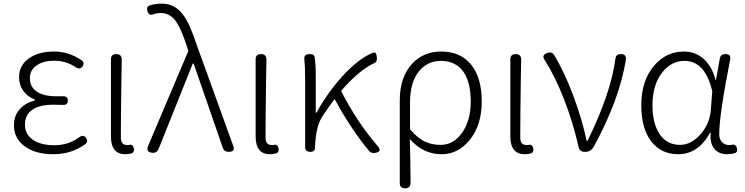

<svg xmlns="http://www.w3.org/2000/svg" viewBox="-20 -828 4063 1047"><path d="M270 13Q174 13 115 -30Q56 -73 56 -145Q56 -200 91 -236Q121 -268 170 -280V-285Q129 -301 106 -334Q84 -366 84 -407Q84 -474 141 -512Q193 -547 275 -547Q354 -547 424 -500Q443 -487 431 -467Q417 -446 394 -461Q339 -497 276 -497Q218 -497 182 -473Q143 -448 143 -401Q143 -356 177 -331Q214 -303 287 -303Q304 -303 321 -303Q350 -305 350 -279.5Q350 -254 322 -256Q304 -257 271 -257Q195 -257 155.5 -229Q116 -201 116 -148.5Q116 -96 159 -66Q202 -36 277 -36Q352 -36 410 -78Q435 -98 450 -75Q464 -55 441 -39Q367 13 270 13Z M663 13Q585 13 585 -85V-309V-504Q585 -533 614 -533Q644 -533 644 -503Q643 -466 642 -392Q639 -180 639 -78Q639 -37 673 -37Q677 -37 680 -37Q705 -45 710 -18Q713 2 699 8Q682 13 663 13Z M809 5Q774 1 788 -33L1007 -550L999 -576Q968 -671 940 -711Q906 -757 858 -757Q836 -757 819 -751Q793 -739 784 -767Q777 -791 795 -798Q825 -808 864 -808Q933 -808 978 -748Q1016 -698 1056 -574L1160 -287L1251 -35Q1265 0 1227 0Q1202 0 1195 -22L1036 -481H1031L845 -16Q835 8 809 5Z M1452 13Q1374 13 1374 -85V-309V-504Q1374 -533 1403 -533Q1433 -533 1433 -503Q1432 -466 1431 -392Q1428 -180 1428 -78Q1428 -37 1462 -37Q1466 -37 1469 -37Q1494 -45 1499 -18Q1502 2 1488 8Q1471 13 1452 13Z M1993 -5Q1946 -60 1894 -138.5Q1842 -217 1805 -288Q1775 -250 1738 -193Q1702 -140 1698 -26V-24Q1698 0 1673 0Q1644 0 1644 -27V-197V-395Q1644 -466 1640 -501Q1634 -533 1668 -533Q1681 -533 1687 -530Q1694 -526 1696 -515Q1702 -475 1702 -412V-214H1706Q1769 -327 1849 -414Q1933 -506 2010 -539Q2024 -544 2029 -538Q2033 -533 2035 -515Q2038 -491 2021 -484Q1936 -444 1840 -332Q1923 -168 2039 -32Q2068 0 2023 6Q2005 9 1993 -5Z M2189 199Q2160 199 2160 170V-41V-281Q2160 -407 2227 -480Q2289 -547 2386 -547Q2493 -547 2551 -473Q2607 -402 2607 -275Q2607 -144 2540 -63Q2477 13 2388 13Q2287 13 2215 -70Q2218 49 2219 167Q2219 199 2189 199ZM2383 -38Q2453 -38 2499 -103Q2547 -170 2547 -275Q2547 -376 2509 -434Q2467 -496 2384 -496Q2313 -496 2267 -442Q2216 -381 2216 -271V-197V-123Q2257 -74 2301 -54Q2337 -38 2383 -38Z M2841 13Q2763 13 2763 -85V-309V-504Q2763 -533 2792 -533Q2822 -533 2822 -503Q2821 -466 2820 -392Q2817 -180 2817 -78Q2817 -37 2851 -37Q2855 -37 2858 -37Q2883 -45 2888 -18Q2891 2 2877 8Q2860 13 2841 13Z M3168 0Q3141 0 3135 -27Q3106 -157 3056 -286Q3009 -408 2950 -501Q2931 -529 2966 -540Q2989 -547 3001 -529Q3057 -438 3107 -304Q3154 -178 3179 -60H3184Q3312 -322 3336 -508Q3339 -533 3366 -533Q3397 -533 3393 -502Q3358 -285 3218 -28Q3201 0 3173 0Z M3678 13Q3587 13 3533 -55Q3477 -125 3477 -254Q3477 -388 3547 -470Q3613 -547 3710 -547Q3767 -547 3811 -512Q3862 -471 3882 -391H3884L3897 -462L3905 -508Q3909 -533 3936 -533Q3969 -533 3961 -500Q3902 -201 3902 -95Q3902 -69 3917.5 -53Q3933 -37 3955 -37Q3958 -37 3962.5 -37.5Q3967 -38 3969 -38Q3992 -45 3999 -19Q4004 1 3988 7Q3966 13 3946 13Q3900 13 3876 -16Q3849 -48 3856 -104H3852Q3788 13 3678 13ZM3688 -38Q3748 -38 3798.5 -94Q3849 -150 3856 -226L3860 -278L3864 -331Q3825 -496 3713 -496Q3641 -496 3592 -434Q3538 -366 3538 -254Q3538 -154 3577.5 -96Q3617 -38 3688 -38Z"/></svg>

Font: GenSenRounded TW L
Style: Regular
Weight: 300
Version: Version 1.501;PS 1;hotconv 16.6.51;makeotf.lib2.5.65220